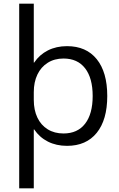

<svg xmlns="http://www.w3.org/2000/svg" viewBox="-20 -780 643 1040"><path d="M84 240V-760H163V-441H165Q194 -484 239.5 -507Q285 -530 343 -530Q447 -530 504 -459.5Q561 -389 561 -260Q561 -131 504 -60.5Q447 10 343 10Q285 10 239.5 -13Q194 -36 165 -79H163V240ZM324 -57Q400 -57 441 -110Q482 -163 482 -260Q482 -357 441 -410Q400 -463 324 -463Q275 -463 238.5 -440Q202 -417 182.5 -376Q163 -335 163 -281V-239Q163 -184 182.5 -143Q202 -102 238.5 -79.5Q275 -57 324 -57Z"/></svg>

Font: M PLUS 2 Thin
Style: Regular
Weight: 400
Version: Version 1.001